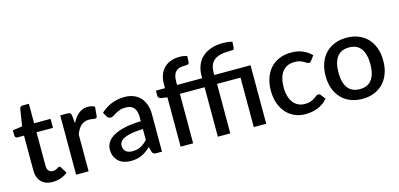

<svg xmlns="http://www.w3.org/2000/svg" viewBox="-67 -1164 3313 1595"><g transform="rotate(-15 1589.0 -366.5)"><path d="M229 8Q165.5 8 131.2 -27.8Q97 -63.5 97 -128.5V-425.5H41Q32 -425.5 25.5 -431.2Q19 -437 19 -448.5V-492L101.5 -504L125 -651.5Q127.5 -660 133.5 -665.2Q139.5 -670.5 149.5 -670.5H204.5V-503H346V-425.5H204.5V-136Q204.5 -108.5 218 -94Q231.5 -79.5 254 -79.5Q266.5 -79.5 275.5 -82.8Q284.5 -86 291 -89.8Q297.5 -93.5 302.2 -96.8Q307 -100 311.5 -100Q320.5 -100 326 -90L358 -37.5Q333 -15.5 299 -3.8Q265 8 229 8Z M532.5 -415.5Q556.5 -464 590.5 -491.8Q624.5 -519.5 672 -519.5Q688.5 -519.5 703 -515.8Q717.5 -512 729 -504.5L721.5 -423.5Q719.5 -415 715.2 -411.8Q711 -408.5 704 -408.5Q696.5 -408.5 682.5 -411.2Q668.5 -414 653 -414Q630.5 -414 613.2 -407.5Q596 -401 582.2 -388.5Q568.5 -376 558 -358Q547.5 -340 538.5 -317V0H431V-510H493.5Q510.5 -510 517 -503.8Q523.5 -497.5 526 -482Z M1065 -223Q1007.5 -221 968 -213.8Q928.5 -206.5 904 -195.2Q879.5 -184 868.8 -168.5Q858 -153 858 -134.5Q858 -116.5 863.8 -103.8Q869.5 -91 879.8 -82.8Q890 -74.5 903.8 -70.8Q917.5 -67 934 -67Q976 -67 1006.2 -82.8Q1036.5 -98.5 1065 -128.5ZM780 -439Q866.5 -519.5 986 -519.5Q1030 -519.5 1064.2 -505.2Q1098.5 -491 1121.8 -465Q1145 -439 1157.2 -403.2Q1169.5 -367.5 1169.5 -324V0H1121.5Q1106 0 1098 -4.8Q1090 -9.5 1084.5 -24L1074 -65.5Q1054.5 -48 1035.5 -34.2Q1016.5 -20.5 996.2 -11Q976 -1.5 952.8 3.2Q929.5 8 901.5 8Q870.5 8 843.8 -0.5Q817 -9 797.5 -26.2Q778 -43.5 766.8 -69Q755.5 -94.5 755.5 -129Q755.5 -158.5 771.2 -186.5Q787 -214.5 823.2 -236.8Q859.5 -259 918.8 -273.5Q978 -288 1065 -290V-324Q1065 -379 1041.5 -406Q1018 -433 972.5 -433Q941.5 -433 920.5 -425.2Q899.5 -417.5 884 -408.5Q868.5 -399.5 856.5 -391.8Q844.5 -384 831 -384Q820 -384 812.2 -389.8Q804.5 -395.5 799.5 -404Z M1330 0V-424.5L1280 -431.5Q1267.5 -434 1259.8 -440.5Q1252 -447 1252 -459V-503H1330V-537.5Q1330 -581.5 1342.8 -616Q1355.5 -650.5 1379.2 -674.5Q1403 -698.5 1437 -711Q1471 -723.5 1513.5 -723.5Q1531 -723.5 1546.8 -721Q1562.5 -718.5 1577.5 -714L1575.5 -659.5Q1574.5 -646.5 1562.2 -643.8Q1550 -641 1531.5 -641Q1509 -641 1491 -635.8Q1473 -630.5 1460.2 -618Q1447.5 -605.5 1440.8 -585Q1434 -564.5 1434 -534.5V-503H1650V-524.5Q1650 -571.5 1665 -611Q1680 -650.5 1710.2 -679.5Q1740.5 -708.5 1786.5 -724.8Q1832.5 -741 1894 -741Q1913.5 -741 1934.8 -738.5Q1956 -736 1971 -731L1967.5 -675Q1966.5 -664.5 1955 -663.2Q1943.5 -662 1924.5 -662Q1878 -662 1845.5 -653.2Q1813 -644.5 1792.5 -626.8Q1772 -609 1762.8 -582.8Q1753.5 -556.5 1753.5 -521.5V-503H2066V0H1959V-425.5H1757V0H1650V-425.5H1437.5V0Z M2562.5 -410Q2557.5 -403.5 2553 -400Q2548.5 -396.5 2540 -396.5Q2531.5 -396.5 2522.2 -402.5Q2513 -408.5 2500.2 -415.8Q2487.5 -423 2469.5 -429Q2451.5 -435 2424.5 -435Q2389.5 -435 2363.2 -422.5Q2337 -410 2319.2 -386.8Q2301.5 -363.5 2292.8 -330.2Q2284 -297 2284 -255.5Q2284 -212.5 2293.5 -179Q2303 -145.5 2320.8 -122.5Q2338.5 -99.5 2363.8 -87.5Q2389 -75.5 2420.5 -75.5Q2451.5 -75.5 2471 -83Q2490.5 -90.5 2503.5 -99.5Q2516.5 -108.5 2525.8 -116Q2535 -123.5 2545.5 -123.5Q2558.5 -123.5 2565.5 -113.5L2596 -74Q2577.5 -51.5 2555 -36Q2532.5 -20.5 2507.5 -10.8Q2482.5 -1 2455.5 3.2Q2428.5 7.5 2401 7.5Q2353.5 7.5 2312.2 -10.2Q2271 -28 2240.2 -61.8Q2209.5 -95.5 2191.8 -144.2Q2174 -193 2174 -255.5Q2174 -312 2190 -360.2Q2206 -408.5 2236.8 -443.5Q2267.5 -478.5 2313 -498.2Q2358.5 -518 2418 -518Q2473.5 -518 2515.8 -500Q2558 -482 2591 -449Z M2893.5 -518Q2950 -518 2995.8 -499.5Q3041.5 -481 3073.8 -447Q3106 -413 3123.5 -364.5Q3141 -316 3141 -255.5Q3141 -195 3123.5 -146.5Q3106 -98 3073.8 -63.8Q3041.5 -29.5 2995.8 -11Q2950 7.5 2893.5 7.5Q2836.5 7.5 2790.8 -11Q2745 -29.5 2712.5 -63.8Q2680 -98 2662.5 -146.5Q2645 -195 2645 -255.5Q2645 -316 2662.5 -364.5Q2680 -413 2712.5 -447Q2745 -481 2790.8 -499.5Q2836.5 -518 2893.5 -518ZM2893.5 -76.5Q2962.5 -76.5 2996.2 -122.8Q3030 -169 3030 -255Q3030 -341 2996.2 -387.8Q2962.5 -434.5 2893.5 -434.5Q2823.5 -434.5 2789.5 -387.8Q2755.5 -341 2755.5 -255Q2755.5 -169 2789.5 -122.8Q2823.5 -76.5 2893.5 -76.5Z"/></g></svg>

Font: LatoLatin Semibold
Style: Regular
Weight: 600
Designer: Lukasz Dziedzic with Adam Twardoch and Botio Nikoltchev
Foundry: tyPoland Lukasz Dziedzic
Version: Version 2.015; 2015-08-06; http://www.latofonts.com/